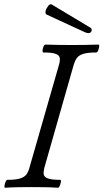

<svg xmlns="http://www.w3.org/2000/svg" viewBox="-20 -877 485 900"><path d="M4 3Q0 3 1 -6Q2 -15 6 -24.5Q10 -34 14 -34Q54 -34 74.5 -40.5Q95 -47 104 -59.5Q113 -72 118 -91L257 -575Q262 -594 260 -606Q258 -618 241 -624.5Q224 -631 183 -631Q179 -631 179.5 -640.5Q180 -650 184 -659Q188 -668 193 -668Q224 -667 255 -666.5Q286 -666 317 -666Q348 -666 379 -666.5Q410 -667 441 -668Q446 -668 445 -659Q444 -650 440 -640.5Q436 -631 431 -631Q391 -631 370.5 -624.5Q350 -618 341 -606Q332 -594 326 -575L188 -91Q183 -72 185 -59.5Q187 -47 204.5 -40.5Q222 -34 262 -34Q267 -34 265.5 -24.5Q264 -15 260 -6Q256 3 251 3Q220 1 189.5 0.5Q159 0 128 0Q97 0 66.5 0.5Q36 1 4 3ZM380 -725 198 -809Q193 -812 193 -819.5Q193 -827 198 -837Q206 -851 212 -855Q218 -859 224 -855L399 -750Q408 -746 409.5 -740Q411 -734 408 -729Q404 -723 397 -722Q390 -721 380 -725Z"/></svg>

Font: Junicode VF
Style: Italic
Weight: 400
Italic angle: -11°
Designer: Peter S. Baker
Version: Version 2.209